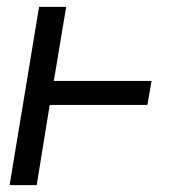

<svg xmlns="http://www.w3.org/2000/svg" viewBox="-20 -540 540 560"><path d="M8 0 94 -520H173L137 -304H422L410 -234H125L87 0Z"/></svg>

Font: Iosevka Algr
Style: Italic
Weight: 400
Italic angle: -9°
Monospace: yes
Designer: Belleve Invis
Foundry: Belleve Invis
Version: Version 26.0.2; ttfautohint (v1.8.3)